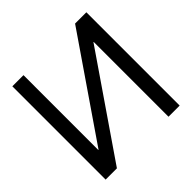

<svg xmlns="http://www.w3.org/2000/svg" viewBox="-183 -882 1046 1046"><g transform="rotate(-45 340.0 -359.5)"><path d="M625 0H539.1V-576.2H537.1L141.6 0H54.7V-718.8H140.6V-142.6H142.6L538.1 -718.8H625Z"/></g></svg>

Font: Inter Display V
Style: Regular
Weight: 400
Designer: Rasmus Andersson
Foundry: rsms
Version: Version 3.015;git-src